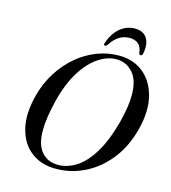

<svg xmlns="http://www.w3.org/2000/svg" viewBox="-128 -990 987 1105"><g transform="rotate(15 365.0 -437.0)"><path d="M496.5 -712Q580 -710.5 637.8 -663.2Q695.5 -616 717 -533Q738.5 -450 712 -341Q684.5 -227.5 622 -148Q559.5 -68.5 475.5 -27.5Q391.5 13.5 298.5 11.5Q214 10 155.2 -37.2Q96.5 -84.5 76.8 -169.5Q57 -254.5 88 -370.5Q108.5 -445.5 148.5 -508.5Q188.5 -571.5 243 -617.5Q297.5 -663.5 362 -688.2Q426.5 -713 496.5 -712ZM309 -13.5Q363 -12 416.2 -43.8Q469.5 -75.5 515.8 -149Q562 -222.5 595 -345Q608 -396 614.2 -437.5Q620.5 -479 620 -512Q620 -598 582 -641.8Q544 -685.5 488.5 -687.5Q432.5 -689.5 377.2 -653.2Q322 -617 276.8 -544.5Q231.5 -472 204.5 -364Q191 -308.5 184.5 -265Q178 -221.5 178 -188Q177 -100.5 213.2 -57.5Q249.5 -14.5 309 -13.5ZM523.5 -826Q455.5 -826 411 -755Q404 -746 397.5 -746Q386.5 -746 392 -760.5Q411 -819 450.2 -852.5Q489.5 -886 539.5 -886Q589 -886 611 -852.5Q633 -819 622 -760.5Q619 -746 608.5 -746Q601.5 -746 599.5 -755Q595 -793 575.8 -809.5Q556.5 -826 523.5 -826Z"/></g></svg>

Font: Fraunces 72pt S000
Style: Italic
Weight: 400
Italic angle: -16°
Version: Version 1.000; ttfautohint (v1.8.3)